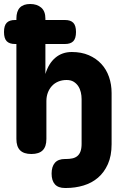

<svg xmlns="http://www.w3.org/2000/svg" viewBox="-20 -760 640 960"><path d="M55 -540Q27 -540 13.5 -554Q0 -568 0 -600Q0 -632 13.5 -646Q27 -660 55 -660H62V-667Q62 -704 79.5 -722Q97 -740 131 -740Q165 -740 186 -722Q207 -704 207 -667V-660H305Q333 -660 346.5 -646Q360 -632 360 -600Q360 -568 346.5 -554Q333 -540 305 -540H207V-390Q223 -443 257 -471.5Q291 -500 339 -500Q387 -500 424 -484Q461 -468 486.5 -440.5Q512 -413 525 -375.5Q538 -338 538 -295V-39Q538 19 519.5 60.5Q501 102 470 128.5Q439 155 397.5 167.5Q356 180 310 180H305Q271 180 254.5 161.5Q238 143 238 108Q238 73 254.5 54Q271 35 305 35H310Q327 35 341.5 32Q356 29 366.5 20.5Q377 12 382.5 -3Q388 -18 388 -41V-265Q388 -282 384 -299Q380 -316 371 -329.5Q362 -343 348 -351.5Q334 -360 313 -360Q290 -360 271 -352Q252 -344 239 -329.5Q226 -315 219 -296Q212 -277 212 -255V-65Q212 -27 193.5 -8.5Q175 10 137 10Q99 10 80.5 -8.5Q62 -27 62 -65V-540Z"/></svg>

Font: Maple Mono ExtraBold
Style: Regular
Weight: 800
Monospace: yes
Designer: subframe7536
Version: Version 7.000